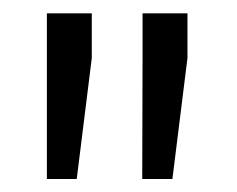

<svg xmlns="http://www.w3.org/2000/svg" viewBox="-20 -782 360 292"><path d="M265.1 -693.8 242.2 -509.8H196.3L196.8 -692.9V-761.7H265.1ZM119.6 -693.8 96.7 -509.8H51.3V-761.7H119.6Z"/></svg>

Font: Roboto Web
Style: Regular
Weight: 400
Designer: Google
Version: Version 1.200310; 2013